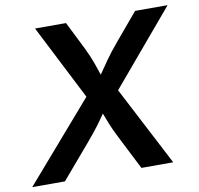

<svg xmlns="http://www.w3.org/2000/svg" viewBox="-101 -813 932 897"><g transform="rotate(-10 365.5 -364.0)"><path d="M-19.5 0 303.2 -372.1 122.1 -727.5H269L335 -595.2Q355 -553.7 366 -523.4Q377 -493.2 387.2 -461.9Q408.7 -493.2 429.7 -523.4Q450.7 -553.7 485.4 -595.2L596.7 -727.5H751L454.1 -376L649.4 0H498.5L416 -162.6Q396.5 -201.7 386.2 -226.8Q376 -252 365.2 -281.2Q345.2 -252 326.2 -226.6Q307.1 -201.2 274.4 -162.6L135.7 0Z"/></g></svg>

Font: Inter Semi Bold
Style: Italic
Weight: 600
Italic angle: -9.39999°
Designer: Rasmus Andersson
Foundry: rsms
Version: Version 4.000;git-3c8e0fc